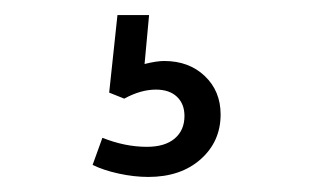

<svg xmlns="http://www.w3.org/2000/svg" viewBox="-20 -40 416 255"><path d="M103 179 116 143Q146 155 175 155Q199 155 212 144Q225 133 225 114Q225 98 215 88.5Q205 79 187 79Q167 79 145 91L125 83L136 -20H178L172 45Q188 41 198 41Q231 41 252 61Q273 81 273 112Q273 148 246.5 171.5Q220 195 177 195Q158 195 137.5 190.5Q117 186 103 179Z"/></svg>

Font: Eudoxus Sans Light
Style: Regular
Weight: 300
Designer: Stijn de Vries
Foundry: tokotype
Version: Version 2.005